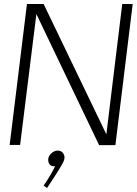

<svg xmlns="http://www.w3.org/2000/svg" viewBox="-20 -722 680 955"><path d="M554 0H473L161 -652L80 -1H28L114 -702H197L509 -54L588 -702H640ZM221 63Q225 49 238.5 38Q252 27 268 27Q286 27 295.5 42.5Q305 58 298 76Q296 83 284.5 103Q273 123 258 146Q243 169 230.5 188Q218 207 214 213L197 201Q201 196 211.5 180Q222 164 234 143Q246 122 254 105Q235 107 226 94.5Q217 82 221 63Z"/></svg>

Font: Kulim Park ExtraLight
Style: Italic
Weight: 275
Italic angle: -8°
Designer: Noponies / Dale Sattler
Foundry: Noponies
Version: Version 1.000; ttfautohint (v1.8.3)